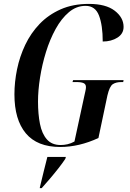

<svg xmlns="http://www.w3.org/2000/svg" viewBox="-20 -744 666 985"><path d="M289 10Q171 10 112.5 -60Q54 -130 54 -260Q54 -323 67.5 -388.5Q81 -454 109.5 -514Q138 -574 183 -621Q228 -668 291 -696Q354 -724 436 -724Q523 -724 568.5 -689Q614 -654 614 -606Q614 -571 582.5 -551Q551 -531 507 -531Q507 -614 488 -664Q469 -714 419 -714Q372 -714 333.5 -681.5Q295 -649 265.5 -595.5Q236 -542 216 -477.5Q196 -413 185.5 -346.5Q175 -280 175 -223Q175 -159 185 -108.5Q195 -58 220.5 -29Q246 0 291 0Q309 0 326.5 -4Q344 -8 362 -18L412 -249Q415 -264 418 -276Q421 -288 421 -297Q421 -312 409 -317.5Q397 -323 373 -323H352L355 -333H614L612 -323H602Q575 -323 558.5 -312Q542 -301 531 -254L485 -36Q386 10 289 10ZM185 215Q195 172 204.5 134.5Q214 97 223 61H318L315 71Q302 91 280.5 118.5Q259 146 235.5 173.5Q212 201 194 221H184Z"/></svg>

Font: Noto Serif Display ExtraCondensed SemiBold
Style: Italic
Weight: 600
Width: 2
Italic angle: -12°
Designer: Monotype Design Team
Foundry: Monotype Imaging Inc.
Version: Version 2.009